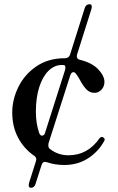

<svg xmlns="http://www.w3.org/2000/svg" viewBox="-20 -769 561 910"><path d="M476 -108Q476 -104 474 -101Q447 -51 398 -19Q349 13 284 13Q241 13 203 0Q195 -2 193 -2Q182 -2 177 13L148 104Q142 121 126 121Q116 121 116 108Q116 105 118 97L150 -4Q152 -10 152 -13Q152 -25 140 -32Q93 -65 65.5 -117Q38 -169 38 -236Q38 -297 67 -356.5Q96 -416 152.5 -454.5Q209 -493 287 -493H288Q306 -493 312 -510L382 -732Q388 -749 405 -749Q415 -749 415 -736Q415 -733 413 -725L345 -510Q344 -507 344 -502Q344 -488 361 -485Q417 -471 446 -440Q475 -409 475 -381Q475 -359 461 -344Q447 -329 428 -329Q406 -329 390.5 -344.5Q375 -360 360 -388Q350 -407 341 -418Q335 -427 328 -427Q318 -427 313 -412L210 -90Q209 -87 209 -80Q209 -68 218 -62Q256 -33 304 -33Q396 -33 452 -114Q457 -120 462 -120Q465 -120 469 -118Q476 -114 476 -108ZM166 -138Q171 -126 179 -126Q190 -126 194 -141L288 -436Q290 -441 290 -450Q290 -459 284 -460Q281 -461 273 -461Q238 -461 210 -433.5Q182 -406 166 -356Q150 -306 150 -240Q150 -183 166 -138Z"/></svg>

Font: Shippori Mincho B1 SemiBold
Style: Regular
Weight: 600
Designer: FONTDASU
Foundry: FONTDASU / Google Inc. / but / Adobe
Version: Version 3.110; ttfautohint (v1.8.3)